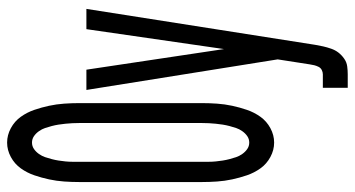

<svg xmlns="http://www.w3.org/2000/svg" viewBox="-249 -534 998 540"><g transform="rotate(-90 250.0 -264.0)"><path d="M119 8Q98 8 78.5 -2.5Q59 -13 46.5 -30.5Q34 -48 27 -68.5Q20 -89 15.5 -110Q11 -131 9.5 -152.5Q8 -174 8 -195V-540Q8 -561 9.5 -582.5Q11 -604 15.5 -625Q20 -646 27 -666.5Q34 -687 46.5 -704.5Q59 -722 78.5 -732.5Q98 -743 119 -743Q140 -743 159.5 -732.5Q179 -722 191.5 -704.5Q204 -687 211 -666.5Q218 -646 222.5 -625Q227 -604 228.5 -582.5Q230 -561 230 -540V-195Q230 -174 228.5 -152.5Q227 -131 222.5 -110Q218 -89 211 -68.5Q204 -48 191.5 -30.5Q179 -13 159.5 -2.5Q140 8 119 8ZM119 -62Q129 -62 137 -67.5Q145 -73 151 -81.5Q157 -90 160 -99Q163 -108 165.5 -117.5Q168 -127 169.5 -136.5Q171 -146 172 -156Q173 -166 173.5 -175.5Q174 -185 174 -195V-540Q174 -550 173.5 -559.5Q173 -569 172 -579Q171 -589 169.5 -598.5Q168 -608 165.5 -617.5Q163 -627 160 -636Q157 -645 151 -653.5Q145 -662 137 -667.5Q129 -673 119 -673Q109 -673 101 -667.5Q93 -662 87 -653.5Q81 -645 78 -636Q75 -627 72.5 -617.5Q70 -608 68.5 -598.5Q67 -589 66 -579Q65 -569 65 -559.5Q65 -550 65 -540V-195Q65 -185 65 -175.5Q65 -166 66 -156Q67 -146 68.5 -136.5Q70 -127 72.5 -117.5Q75 -108 78 -99Q81 -90 87 -81.5Q93 -73 101 -67.5Q109 -62 119 -62ZM273 215V145H311Q317 145 323 142Q329 139 332 133Q335 127 336.5 121Q338 115 339 108L353 18L267 -520H324L382 -133L438 -520H495L394 123Q392 135 389.5 146Q387 157 383 168.5Q379 180 372 189Q365 198 355 205Q345 212 333.5 213.5Q322 215 311 215Z"/></g></svg>

Font: Iosevka SS18
Style: Regular
Weight: 400
Monospace: yes
Designer: Belleve Invis
Foundry: Belleve Invis
Version: Version 25.1.1; ttfautohint (v1.8.4)